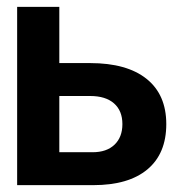

<svg xmlns="http://www.w3.org/2000/svg" viewBox="-20 -540 525 560"><path d="M30 -520H153V-356H243Q350 -356 407.5 -310Q465 -264 465 -178Q465 -92 410 -46Q355 0 252 0H30ZM250 -96Q291 -96 314 -118Q337 -140 337 -178Q337 -217 312.5 -238.5Q288 -260 243 -260H153V-96Z"/></svg>

Font: Non Bureau Medium
Style: Regular
Weight: 500
Designer: Jona Saucedo
Foundry: Non Foundry
Version: Version 1.000; ttfautohint (v1.8.4)